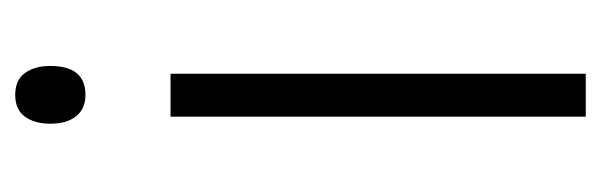

<svg xmlns="http://www.w3.org/2000/svg" viewBox="-282 -488 771 246"><g transform="rotate(-90 103.0 -365.5)"><path d="M104 -731Q123 -731 132 -718.5Q141 -706 141 -686Q141 -641 104 -641Q86 -641 76.5 -653Q67 -665 67 -686Q67 -706 76 -718.5Q85 -731 104 -731ZM131 -532V0H76V-532Z"/></g></svg>

Font: Noto Sans Sinhala Condensed Light
Style: Regular
Weight: 300
Width: 3
Designer: Jelle Bosma - Monotype Design Team
Foundry: Monotype Imaging Inc.
Version: Version 2.006; ttfautohint (v1.8.4.7-5d5b)